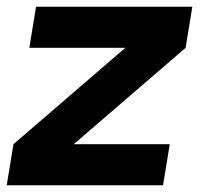

<svg xmlns="http://www.w3.org/2000/svg" viewBox="-20 -550 616 570"><path d="M0 0H464L484 -122H199L531 -408L551 -530H87L67 -408H352L20 -122Z"/></svg>

Font: Iosevka Sparkle Heavy Oblique
Style: Regular
Weight: 900
Italic angle: -9°
Designer: Belleve Invis
Foundry: Belleve Invis
Version: Version 4.5.0; ttfautohint (v1.8.3)